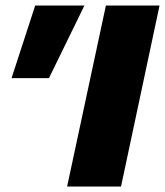

<svg xmlns="http://www.w3.org/2000/svg" viewBox="-20 -678 600 698"><path d="M224 0 365 -658H560L420 0ZM158 -394H22L108 -658H287Z"/></svg>

Font: Ysabeau Black
Style: Italic
Weight: 900
Italic angle: -12°
Version: Version 2.000;gftools[0.9.27.dev2+g8671c4b]